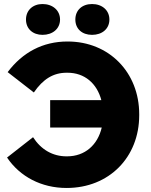

<svg xmlns="http://www.w3.org/2000/svg" viewBox="-20 -919 748 953"><path d="M191 -746C241 -746 278 -776 278 -822C278 -868 241 -899 191 -899C143 -899 109 -868 109 -822C109 -776 143 -746 191 -746ZM437 -746C487 -746 523 -776 523 -822C523 -868 487 -899 437 -899C387 -899 354 -868 354 -822C354 -776 387 -746 437 -746ZM311 14C521 14 671 -138 671 -347V-352C671 -560 521 -713 316 -713H315C192 -713 92 -659 18 -561L148 -460C194 -527 245 -558 311 -558H315C400 -558 461 -505 483 -422H229V-286H485C465 -200 402 -143 313 -143H310C242 -143 184 -176 144 -238L15 -137C79 -42 186 14 310 14Z"/></svg>

Font: Fixel Display ExtraBold
Style: Regular
Weight: 800
Designer: AlfaBravo + MacPaw
Foundry: Kyrylo Tkachov, Marchela Mozhyna, Serhii Makarenko, Maria Weinstein, Zakhar Kryvoshyya
Version: Version 1.211